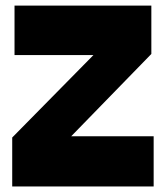

<svg xmlns="http://www.w3.org/2000/svg" viewBox="-20 -670 596 690"><path d="M23.9 0V-175.8L315.9 -472.2H32.2V-649.9H523.9V-476.1L235.8 -180.2H532.2V0Z"/></svg>

Font: Apfel Grotezk Satt
Style: Regular
Weight: 900
Designer: Luigi Gorlero
Foundry: © 2023, Luigi Gorlero & Collletttivo
Version: Version 2.000;Glyphs 3.2 (3217)